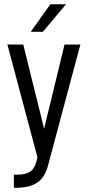

<svg xmlns="http://www.w3.org/2000/svg" viewBox="-20 -725 410 899"><path d="M356.4 -516.6 205.1 48.8Q190.4 106.4 154.3 129.9Q118.2 154.3 54.7 154.3H44.9V92.8H61.5Q100.6 92.8 122.1 78.1Q142.6 63.5 151.4 28.3L155.3 11.7L14.6 -516.6H88.9L186.5 -122.1L282.2 -516.6ZM215.8 -705.1H289.1L180.7 -576.2H124Z"/></svg>

Font: Dinish Condensed
Style: Regular
Weight: 400
Width: 3
Designer: Bert Driehuis
Foundry: Playbeing
Version: Version 3.006; git-39231f3c-release